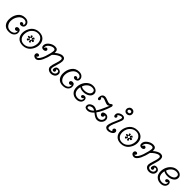

<svg xmlns="http://www.w3.org/2000/svg" viewBox="501 -2602 4465 4465"><g transform="rotate(45 2734.0 -369.5)"><path d="M285 -167Q285 -188 301.5 -202.5Q318 -217 344 -217Q417 -217 417 -126Q417 -72 371 -30.5Q325 11 237 11Q143 11 92 -46Q41 -103 41 -194Q41 -315 104.5 -404.5Q168 -494 285 -494Q350 -494 387 -460Q424 -426 424 -380Q424 -339 398 -316Q372 -293 337 -293Q313 -293 296.5 -304.5Q280 -316 280 -337Q280 -349 291.5 -359.5Q303 -370 322 -370Q352 -370 366 -339Q382 -356 382 -380Q382 -408 356.5 -429Q331 -450 291 -450Q207 -450 151.5 -372Q96 -294 96 -202Q96 -134 135 -82.5Q174 -31 245 -31Q297 -31 338 -57.5Q379 -84 379 -134Q379 -147 375 -160Q365 -126 332 -126Q314 -126 299.5 -138Q285 -150 285 -167Z M695 9Q593 9 538.5 -48.5Q484 -106 484 -198Q484 -231 492.5 -268Q501 -305 521 -345Q541 -385 571 -416.5Q601 -448 648 -468.5Q695 -489 752 -489Q854 -489 909 -431.5Q964 -374 964 -282Q964 -249 955.5 -211.5Q947 -174 926 -134.5Q905 -95 875.5 -63.5Q846 -32 799 -11.5Q752 9 695 9ZM695 -33Q762 -33 813 -71.5Q864 -110 888 -164Q912 -218 912 -274Q912 -317 899 -353.5Q886 -390 849 -418.5Q812 -447 754 -447Q687 -447 635.5 -408.5Q584 -370 560 -316Q536 -262 536 -206Q536 -163 549 -126.5Q562 -90 599.5 -61.5Q637 -33 695 -33ZM689 -266Q669 -284 669 -292Q669 -301 681 -308.5Q693 -316 704 -316Q709 -316 712 -309.5Q715 -303 716 -291Q717 -279 717 -278Q726 -278 734 -276Q735 -277 738.5 -289Q742 -301 746 -306.5Q750 -312 755 -312Q767 -312 779 -302Q791 -292 791 -281Q791 -275 760 -261Q765 -256 766 -251Q790 -263 796 -263Q815 -263 815 -241Q815 -210 790 -210Q787 -210 765 -219Q764 -216 755 -207Q778 -184 778 -176Q778 -166 767.5 -159.5Q757 -153 745 -153Q734 -153 729 -196Q722 -194 715 -196Q714 -195 709 -180.5Q704 -166 699 -159Q694 -152 689 -152Q678 -152 666 -162Q654 -172 654 -183Q654 -187 685 -210Q681 -214 677 -222Q672 -217 649 -217Q633 -217 633 -239Q633 -258 650 -258Q673 -258 678 -254Q682 -262 689 -266ZM700 -255Q692 -247 692 -236Q692 -225 700.5 -216.5Q709 -208 720 -208Q731 -208 739.5 -216.5Q748 -225 748 -236Q748 -247 739.5 -255.5Q731 -264 720 -264Q709 -264 700 -255Z M1136 -80Q1136 -54 1103 -36Q1115 -31 1126 -31Q1157 -31 1190 -80Q1223 -129 1245.5 -195Q1268 -261 1282.5 -323.5Q1297 -386 1297 -418Q1297 -465 1247 -465Q1195 -465 1139 -423.5Q1083 -382 1083 -331Q1083 -307 1095 -307Q1096 -307 1098 -318.5Q1100 -330 1109 -341Q1118 -352 1136 -352Q1153 -352 1165 -340.5Q1177 -329 1177 -312Q1177 -288 1155 -275Q1133 -262 1105 -262Q1075 -262 1054.5 -280Q1034 -298 1034 -336Q1034 -405 1104 -459Q1174 -513 1253 -513Q1347 -513 1347 -416Q1347 -413 1345 -395Q1380 -431 1431.5 -458.5Q1483 -486 1522 -486Q1612 -486 1612 -387Q1612 -338 1579.5 -236.5Q1547 -135 1547 -103Q1547 -72 1569 -55.5Q1591 -39 1623 -39Q1659 -39 1687.5 -61.5Q1716 -84 1716 -122Q1716 -143 1703.5 -154.5Q1691 -166 1674 -166Q1662 -166 1653.5 -160.5Q1645 -155 1645 -147Q1662 -133 1662 -111Q1662 -94 1650.5 -84.5Q1639 -75 1624 -75Q1608 -75 1596.5 -85Q1585 -95 1585 -113Q1585 -150 1605 -176.5Q1625 -203 1670 -203Q1706 -203 1733.5 -178.5Q1761 -154 1761 -117Q1761 -59 1719 -26Q1677 7 1621 7Q1569 7 1532 -22Q1495 -51 1495 -103Q1495 -145 1529 -244Q1563 -343 1563 -389Q1563 -435 1522 -435Q1480 -435 1423.5 -398Q1367 -361 1331 -319Q1319 -264 1302 -211.5Q1285 -159 1260.5 -105.5Q1236 -52 1202 -19Q1168 14 1130 14Q1097 14 1070.5 -5.5Q1044 -25 1044 -61Q1044 -87 1059.5 -101Q1075 -115 1095 -115Q1113 -115 1124.5 -106Q1136 -97 1136 -80Z M2061 -167Q2061 -188 2077.5 -202.5Q2094 -217 2120 -217Q2193 -217 2193 -126Q2193 -72 2147 -30.5Q2101 11 2013 11Q1919 11 1868 -46Q1817 -103 1817 -194Q1817 -315 1880.5 -404.5Q1944 -494 2061 -494Q2126 -494 2163 -460Q2200 -426 2200 -380Q2200 -339 2174 -316Q2148 -293 2113 -293Q2089 -293 2072.5 -304.5Q2056 -316 2056 -337Q2056 -349 2067.5 -359.5Q2079 -370 2098 -370Q2128 -370 2142 -339Q2158 -356 2158 -380Q2158 -408 2132.5 -429Q2107 -450 2067 -450Q1983 -450 1927.5 -372Q1872 -294 1872 -202Q1872 -134 1911 -82.5Q1950 -31 2021 -31Q2073 -31 2114 -57.5Q2155 -84 2155 -134Q2155 -147 2151 -160Q2141 -126 2108 -126Q2090 -126 2075.5 -138Q2061 -150 2061 -167Z M2568 -144Q2566 -128 2552.5 -116Q2539 -104 2522 -104Q2507 -104 2496.5 -113.5Q2486 -123 2486 -140Q2486 -158 2504 -171Q2522 -184 2550 -184Q2580 -184 2597 -164Q2614 -144 2614 -114Q2614 -60 2573.5 -24.5Q2533 11 2463 11Q2379 11 2323 -42Q2267 -95 2267 -195Q2267 -266 2297.5 -333.5Q2328 -401 2387.5 -446.5Q2447 -492 2520 -492Q2591 -492 2630.5 -458.5Q2670 -425 2670 -377Q2670 -306 2606 -265Q2542 -224 2458 -224Q2381 -224 2332 -257Q2322 -227 2322 -188Q2322 -116 2361 -75Q2400 -34 2471 -34Q2508 -34 2541.5 -54.5Q2575 -75 2575 -110Q2575 -130 2568 -144ZM2346 -294Q2383 -268 2449 -268Q2517 -268 2568.5 -297.5Q2620 -327 2620 -382Q2620 -447 2534 -447Q2467 -447 2415 -402Q2363 -357 2346 -294Z M3153 -126Q3134 -126 3120.5 -142Q3107 -158 3107 -179Q3107 -208 3133.5 -222.5Q3160 -237 3194 -237Q3237 -237 3265 -208Q3293 -179 3293 -136Q3293 -81 3249.5 -35.5Q3206 10 3140 10Q3128 10 3115.5 8Q3103 6 3090 0Q3077 -6 3068.5 -10Q3060 -14 3045 -24Q3030 -34 3024 -38Q3018 -42 3001.5 -55Q2985 -68 2981 -71Q2907 13 2827 13Q2735 13 2735 -55Q2735 -109 2779.5 -140Q2824 -171 2870 -171Q2918 -171 2973 -134Q3003 -176 3030.5 -232Q3058 -288 3085 -353Q3112 -418 3120 -436Q3095 -407 3059 -407Q3032 -407 2973.5 -432.5Q2915 -458 2892 -458Q2857 -458 2839 -428Q2850 -423 2859 -410.5Q2868 -398 2868 -385Q2868 -366 2858.5 -355Q2849 -344 2835 -344Q2821 -344 2810.5 -356.5Q2800 -369 2800 -391Q2800 -444 2824.5 -477Q2849 -510 2899 -510Q2925 -510 2984.5 -486.5Q3044 -463 3071 -463Q3089 -463 3111 -481.5Q3133 -500 3140 -500Q3160 -500 3166.5 -480Q3173 -460 3165 -441Q3097 -223 3009 -106Q3037 -83 3051.5 -72Q3066 -61 3091 -50Q3116 -39 3139 -39Q3184 -39 3216 -66Q3248 -93 3248 -144Q3248 -166 3235 -180.5Q3222 -195 3200 -195Q3201 -192 3201 -178Q3201 -156 3187 -141Q3173 -126 3153 -126ZM2814 -30Q2883 -30 2944 -98Q2905 -122 2874 -122Q2844 -122 2811.5 -105Q2779 -88 2779 -58Q2779 -46 2788.5 -38Q2798 -30 2814 -30Z M3543 -753Q3580 -753 3604 -729Q3628 -705 3628 -668Q3628 -626 3600 -601Q3572 -576 3534 -576Q3496 -576 3472 -599Q3448 -622 3448 -659Q3448 -696 3474.5 -724.5Q3501 -753 3543 -753ZM3539 -702Q3520 -702 3506.5 -691.5Q3493 -681 3493 -661Q3493 -625 3534 -625Q3553 -625 3567 -635Q3581 -645 3581 -665Q3581 -702 3539 -702ZM3582 -62Q3556 -74 3556 -101Q3556 -120 3569 -134Q3582 -148 3602 -148Q3621 -148 3635 -133Q3649 -118 3649 -98Q3649 -52 3598 -21Q3547 10 3495 10Q3455 10 3428.5 -11Q3402 -32 3402 -73Q3402 -118 3432 -191.5Q3462 -265 3492 -331.5Q3522 -398 3522 -425Q3522 -451 3496 -451Q3474 -451 3441.5 -435Q3409 -419 3399 -403Q3411 -399 3419.5 -389Q3428 -379 3428 -366Q3428 -350 3417 -338Q3406 -326 3391 -326Q3354 -326 3354 -386Q3354 -433 3398.5 -463Q3443 -493 3494 -493Q3528 -493 3550 -475Q3572 -457 3572 -422Q3572 -399 3542.5 -333Q3513 -267 3484 -194.5Q3455 -122 3455 -81Q3455 -35 3498 -35Q3552 -35 3582 -62Z M3921 9Q3819 9 3764.5 -48.5Q3710 -106 3710 -198Q3710 -231 3718.5 -268Q3727 -305 3747 -345Q3767 -385 3797 -416.5Q3827 -448 3874 -468.5Q3921 -489 3978 -489Q4080 -489 4135 -431.5Q4190 -374 4190 -282Q4190 -249 4181.5 -211.5Q4173 -174 4152 -134.5Q4131 -95 4101.5 -63.5Q4072 -32 4025 -11.5Q3978 9 3921 9ZM3921 -33Q3988 -33 4039 -71.5Q4090 -110 4114 -164Q4138 -218 4138 -274Q4138 -317 4125 -353.5Q4112 -390 4075 -418.5Q4038 -447 3980 -447Q3913 -447 3861.5 -408.5Q3810 -370 3786 -316Q3762 -262 3762 -206Q3762 -163 3775 -126.5Q3788 -90 3825.5 -61.5Q3863 -33 3921 -33ZM3915 -266Q3895 -284 3895 -292Q3895 -301 3907 -308.5Q3919 -316 3930 -316Q3935 -316 3938 -309.5Q3941 -303 3942 -291Q3943 -279 3943 -278Q3952 -278 3960 -276Q3961 -277 3964.5 -289Q3968 -301 3972 -306.5Q3976 -312 3981 -312Q3993 -312 4005 -302Q4017 -292 4017 -281Q4017 -275 3986 -261Q3991 -256 3992 -251Q4016 -263 4022 -263Q4041 -263 4041 -241Q4041 -210 4016 -210Q4013 -210 3991 -219Q3990 -216 3981 -207Q4004 -184 4004 -176Q4004 -166 3993.5 -159.5Q3983 -153 3971 -153Q3960 -153 3955 -196Q3948 -194 3941 -196Q3940 -195 3935 -180.5Q3930 -166 3925 -159Q3920 -152 3915 -152Q3904 -152 3892 -162Q3880 -172 3880 -183Q3880 -187 3911 -210Q3907 -214 3903 -222Q3898 -217 3875 -217Q3859 -217 3859 -239Q3859 -258 3876 -258Q3899 -258 3904 -254Q3908 -262 3915 -266ZM3926 -255Q3918 -247 3918 -236Q3918 -225 3926.5 -216.5Q3935 -208 3946 -208Q3957 -208 3965.5 -216.5Q3974 -225 3974 -236Q3974 -247 3965.5 -255.5Q3957 -264 3946 -264Q3935 -264 3926 -255Z M4362 -80Q4362 -54 4329 -36Q4341 -31 4352 -31Q4383 -31 4416 -80Q4449 -129 4471.5 -195Q4494 -261 4508.5 -323.5Q4523 -386 4523 -418Q4523 -465 4473 -465Q4421 -465 4365 -423.5Q4309 -382 4309 -331Q4309 -307 4321 -307Q4322 -307 4324 -318.5Q4326 -330 4335 -341Q4344 -352 4362 -352Q4379 -352 4391 -340.5Q4403 -329 4403 -312Q4403 -288 4381 -275Q4359 -262 4331 -262Q4301 -262 4280.5 -280Q4260 -298 4260 -336Q4260 -405 4330 -459Q4400 -513 4479 -513Q4573 -513 4573 -416Q4573 -413 4571 -395Q4606 -431 4657.5 -458.5Q4709 -486 4748 -486Q4838 -486 4838 -387Q4838 -338 4805.5 -236.5Q4773 -135 4773 -103Q4773 -72 4795 -55.5Q4817 -39 4849 -39Q4885 -39 4913.5 -61.5Q4942 -84 4942 -122Q4942 -143 4929.5 -154.5Q4917 -166 4900 -166Q4888 -166 4879.5 -160.5Q4871 -155 4871 -147Q4888 -133 4888 -111Q4888 -94 4876.5 -84.5Q4865 -75 4850 -75Q4834 -75 4822.5 -85Q4811 -95 4811 -113Q4811 -150 4831 -176.5Q4851 -203 4896 -203Q4932 -203 4959.5 -178.5Q4987 -154 4987 -117Q4987 -59 4945 -26Q4903 7 4847 7Q4795 7 4758 -22Q4721 -51 4721 -103Q4721 -145 4755 -244Q4789 -343 4789 -389Q4789 -435 4748 -435Q4706 -435 4649.5 -398Q4593 -361 4557 -319Q4545 -264 4528 -211.5Q4511 -159 4486.5 -105.5Q4462 -52 4428 -19Q4394 14 4356 14Q4323 14 4296.5 -5.5Q4270 -25 4270 -61Q4270 -87 4285.5 -101Q4301 -115 4321 -115Q4339 -115 4350.5 -106Q4362 -97 4362 -80Z M5335 -144Q5333 -128 5319.5 -116Q5306 -104 5289 -104Q5274 -104 5263.5 -113.5Q5253 -123 5253 -140Q5253 -158 5271 -171Q5289 -184 5317 -184Q5347 -184 5364 -164Q5381 -144 5381 -114Q5381 -60 5340.5 -24.5Q5300 11 5230 11Q5146 11 5090 -42Q5034 -95 5034 -195Q5034 -266 5064.5 -333.5Q5095 -401 5154.5 -446.5Q5214 -492 5287 -492Q5358 -492 5397.5 -458.5Q5437 -425 5437 -377Q5437 -306 5373 -265Q5309 -224 5225 -224Q5148 -224 5099 -257Q5089 -227 5089 -188Q5089 -116 5128 -75Q5167 -34 5238 -34Q5275 -34 5308.5 -54.5Q5342 -75 5342 -110Q5342 -130 5335 -144ZM5113 -294Q5150 -268 5216 -268Q5284 -268 5335.5 -297.5Q5387 -327 5387 -382Q5387 -447 5301 -447Q5234 -447 5182 -402Q5130 -357 5113 -294Z"/></g></svg>

Font: Bonbon
Style: Regular
Weight: 400
Designer: Ksenia Erulevich
Foundry: Cyreal (www.cyreal.org)
Version: Version 1.000